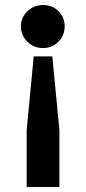

<svg xmlns="http://www.w3.org/2000/svg" viewBox="-20 -543 340 763"><path d="M151 -352Q114 -352 88.5 -377.5Q63 -403 63 -438Q63 -473 88.5 -498Q114 -523 151 -523Q188 -523 212.5 -498.5Q237 -474 237 -438Q237 -402 212 -377Q187 -352 151 -352ZM86 200V-26L114 -319H188L216 -26V200Z"/></svg>

Font: OVRPSS Recut ExtraBold
Style: Regular
Weight: 800
Designer: Giant Group
Foundry: Giant Group
Version: Version 1.001;hotconv 1.0.109;makeotfexe 2.5.65596